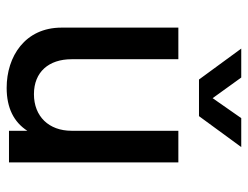

<svg xmlns="http://www.w3.org/2000/svg" viewBox="-104 -634 745 577"><g transform="rotate(90 268.5 -345.5)"><path d="M329 -571 422 -698H335L275 -612L213 -698H126L219 -571ZM373 -509V-188C373 -120 330 -75 263 -75C196 -75 158 -120 158 -188V-509H63V-158C63 -48 150 7 244 7C305 7 347 -15 373 -55V0H468V-509Z"/></g></svg>

Font: Arthouse Owned Medium
Style: Regular
Weight: 500
Designer: Jeremy Tribby
Foundry: Tribby Type
Version: Version 1.000;PS 001.000;hotconv 1.0.88;makeotf.lib2.5.64775